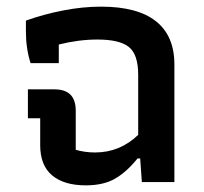

<svg xmlns="http://www.w3.org/2000/svg" viewBox="-20 -548 615 578"><path d="M101 -111V-192H64V-279H144Q208 -279 208 -215V-97Q236 -89 266 -89Q341 -89 396 -142V-323Q396 -384 368 -406.5Q340 -429 273 -429Q217 -429 157 -414V-358H72Q58 -402 58 -453V-486Q111 -505 170 -516.5Q229 -528 284 -528Q394 -528 449.5 -484Q505 -440 505 -354V0H407L402 -71H394Q362 -31 327 -10.5Q292 10 238 10Q173 10 137 -20Q101 -50 101 -111Z"/></svg>

Font: Athiti SemiBold
Style: Regular
Weight: 600
Designer: CadsonDemak Team
Foundry: CadsonDemak
Version: Version 1.032